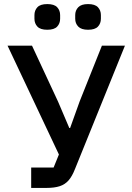

<svg xmlns="http://www.w3.org/2000/svg" viewBox="-20 -922 650 942"><path d="M133 0V-100H243L269 -164L17 -698H137L265 -423L320 -294H324L371 -425L480 -698H593L348 -93Q334 -57 316.5 -37Q299 -17 273 -8.5Q247 0 208 0ZM212 -776Q178 -776 163.5 -791.5Q149 -807 149 -830V-848Q149 -871 163.5 -886.5Q178 -902 212 -902Q246 -902 260.5 -886.5Q275 -871 275 -848V-830Q275 -807 260.5 -791.5Q246 -776 212 -776ZM412 -776Q379 -776 364 -791.5Q349 -807 349 -830V-848Q349 -871 364 -886.5Q379 -902 412 -902Q446 -902 460.5 -886.5Q475 -871 475 -848V-830Q475 -807 460.5 -791.5Q446 -776 412 -776Z"/></svg>

Font: IBM Plex Sans Medium
Style: Regular
Weight: 500
Designer: Mike Abbink, Paul van der Laan, Pieter van Rosmalen
Foundry: Bold Monday
Version: Version 3.201